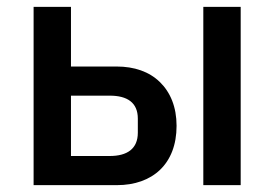

<svg xmlns="http://www.w3.org/2000/svg" viewBox="-20 -540 800 560"><path d="M78 -520H187V-346H320C372 -346 415 -331 446 -301C477 -271 495 -228 495 -173C495 -62 425 0 321 0H78ZM300 -85C351 -85 382 -106 382 -153V-194C382 -241 351 -261 300 -261H187V-85ZM573 -520H682V0H573Z"/></svg>

Font: Plexus Sans Medium
Style: Regular
Weight: 500
Version: Version 2.001;PS 002.001;hotconv 1.0.70;makeotf.lib2.5.58329